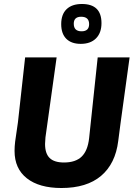

<svg xmlns="http://www.w3.org/2000/svg" viewBox="-20 -933 674 963"><path d="M391 -913Q489 -913 489 -817Q489 -768 461.5 -740.5Q434 -713 385 -713Q338 -713 312.5 -738.5Q287 -764 287 -812Q287 -861 314 -887Q341 -913 391 -913ZM387 -849Q350 -849 350 -814Q350 -776 389 -776Q427 -776 427 -812Q427 -849 387 -849ZM630 -645 585 -318 573 -226Q559 -112 487 -51Q415 10 288 10Q177 10 115 -38.5Q53 -87 53 -176Q53 -198 56 -223L70 -320L106 -645H264L208 -244Q206 -220 206 -211Q206 -163 229 -140.5Q252 -118 301 -118Q359 -118 389.5 -147.5Q420 -177 427 -240L470 -645Z"/></svg>

Font: Alegreya Sans SC ExtraBold
Style: Italic
Weight: 800
Italic angle: -7°
Designer: Juan Pablo del Peral
Foundry: Huerta Tipografica
Version: Version 2.007